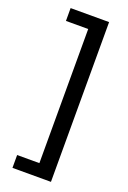

<svg xmlns="http://www.w3.org/2000/svg" viewBox="-153 -719 599 900"><g transform="rotate(20 146.5 -268.5)"><path d="M227 -667V130H35V66H146V-603H35V-667Z"/></g></svg>

Font: Lisu Bosa
Style: Regular
Weight: 400
Designer: David Morse, Annie Olsen, Victor Gaultney, Frank Grießhammer (Latin)
Foundry: SIL International
Version: Version 2.000